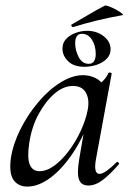

<svg xmlns="http://www.w3.org/2000/svg" viewBox="-20 -677 477 710"><path d="M81 13Q48 13 30.5 -11Q13 -35 20 -91Q28 -144 55 -198Q82 -252 120.5 -298Q159 -344 203 -371.5Q247 -399 287 -399Q306 -399 325 -392Q344 -385 357.5 -369.5Q371 -354 373 -328L325 -357Q339 -359 356 -373.5Q373 -388 381 -407Q383 -410 388.5 -408.5Q394 -407 393 -405L335 -89Q325 -34 348 -34Q359 -34 375.5 -46Q392 -58 411 -77Q414 -80 418 -76Q422 -72 419 -69Q387 -32 360 -11.5Q333 9 307 9Q280 9 272 -13.5Q264 -36 273 -89L297 -229L315 -246Q288 -168 248.5 -109.5Q209 -51 165.5 -19Q122 13 81 13ZM126 -44Q153 -44 181 -64.5Q209 -85 234.5 -119Q260 -153 278.5 -193Q297 -233 304 -269Q312 -309 297.5 -334.5Q283 -360 248 -359Q215 -359 182 -331Q149 -303 123 -255.5Q97 -208 88 -147Q80 -93 90 -68.5Q100 -44 126 -44ZM292 -430Q253 -430 232 -450.5Q211 -471 211 -497Q211 -519 225 -533.5Q239 -548 260 -555.5Q281 -563 302 -563Q338 -563 363.5 -543Q389 -523 389 -495Q389 -474 374.5 -459.5Q360 -445 338 -437.5Q316 -430 292 -430ZM308 -441Q334 -441 334 -478Q334 -508 320 -530Q306 -552 283 -552Q258 -552 258 -517Q258 -491 271 -466Q284 -441 308 -441ZM251 -577Q247 -576 244.5 -581Q242 -586 246 -587Q281 -607 308 -623Q335 -639 367 -656Q371 -658 383 -653.5Q395 -649 409 -641.5Q423 -634 430.5 -627.5Q438 -621 433 -621Q378 -611 335.5 -600.5Q293 -590 251 -577Z"/></svg>

Font: Cormorant Medium
Style: Italic
Weight: 500
Italic angle: -10°
Designer: Christian Thalmann (Catharsis Fonts)
Foundry: Catharsis Fonts
Version: Version 4.000